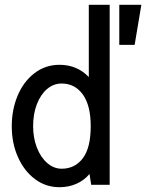

<svg xmlns="http://www.w3.org/2000/svg" viewBox="-20 -770 609 800"><path d="M437 -750V0H360L353 -45Q330 -18 298 -4Q266 10 228 10Q171 10 126 -23.5Q81 -57 55 -115Q29 -173 29 -244Q29 -313 53.5 -371.5Q78 -430 123.5 -465Q169 -500 228 -500Q301 -500 350 -449V-750ZM358 -244Q358 -331 325 -376.5Q292 -422 237 -422Q203 -422 176 -399Q149 -376 133.5 -335.5Q118 -295 118 -244Q118 -196 133.5 -155.5Q149 -115 176.5 -91Q204 -67 237 -67Q292 -67 325 -110.5Q358 -154 358 -244ZM477 -750H569L541 -583H477Z"/></svg>

Font: Cabin Condensed
Style: Regular
Weight: 400
Width: 3
Version: Version 2.001